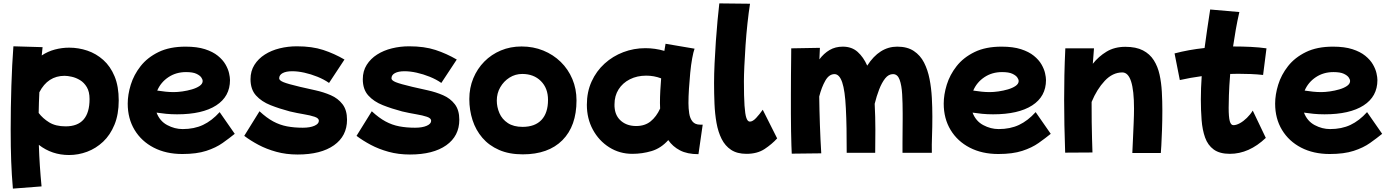

<svg xmlns="http://www.w3.org/2000/svg" viewBox="-20 -828 8198 1132"><path d="M56 284Q49 204 46 123Q43 42 43 -64Q43 -193 47 -321Q51 -449 59 -555L231 -550Q228 -527 226 -501Q262 -525 303.5 -536Q345 -547 388 -547Q443 -547 495 -529.5Q547 -512 589 -474.5Q631 -437 655.5 -378Q680 -319 680 -236Q680 -154 655 -93Q630 -32 588 7.5Q546 47 494 66.5Q442 86 387 86Q286 86 209 26Q211 90 215 149.5Q219 209 225 271ZM361 -381Q262 -381 212 -284Q209 -224 208 -162Q232 -130 270 -106.5Q308 -83 367 -83Q508 -83 508 -244Q508 -287 492 -314Q476 -341 452 -355.5Q428 -370 403 -375.5Q378 -381 361 -381Z M1055 80Q959 80 886.5 42.5Q814 5 773.5 -62Q733 -129 733 -217Q733 -270 751 -328.5Q769 -387 809 -438Q849 -489 914.5 -521Q980 -553 1074 -553Q1142 -553 1188.5 -538Q1235 -523 1264.5 -499Q1294 -475 1309.5 -448Q1325 -421 1330.5 -396.5Q1336 -372 1336 -356Q1336 -259 1254.5 -206.5Q1173 -154 1024 -154Q990 -154 959.5 -157Q929 -160 903 -164Q922 -114 966 -90.5Q1010 -67 1057 -67Q1125 -67 1177 -91.5Q1229 -116 1275 -167L1364 -39Q1332 -13 1292.5 15Q1253 43 1196 61.5Q1139 80 1055 80ZM1077 -403Q1018 -403 973 -373Q928 -343 907 -294Q932 -290 956.5 -287.5Q981 -285 1005 -285Q1027 -285 1055.5 -289Q1084 -293 1111.5 -301Q1139 -309 1157 -321.5Q1175 -334 1175 -351Q1175 -359 1167 -371Q1159 -383 1138 -393Q1117 -403 1077 -403Z M1735 83Q1667 83 1609 67Q1551 51 1504 26Q1457 1 1420 -27L1510 -172Q1552 -133 1591 -112Q1630 -91 1672.5 -83Q1715 -75 1765 -75Q1808 -75 1834 -86.5Q1860 -98 1860 -116Q1860 -131 1835 -139.5Q1810 -148 1771 -154.5Q1732 -161 1689 -171Q1628 -187 1575 -208Q1522 -229 1489.5 -265Q1457 -301 1457 -361Q1457 -409 1480 -445.5Q1503 -482 1541.5 -506.5Q1580 -531 1629 -543Q1678 -555 1730 -555Q1820 -555 1885.5 -533.5Q1951 -512 2011 -477L1920 -339Q1890 -360 1851.5 -375.5Q1813 -391 1774.5 -399.5Q1736 -408 1703 -408Q1667 -408 1646.5 -397Q1626 -386 1626 -366Q1626 -354 1651.5 -343.5Q1677 -333 1749 -316Q1792 -306 1840 -295.5Q1888 -285 1930.5 -266.5Q1973 -248 1999.5 -213.5Q2026 -179 2026 -122Q2026 -26 1949 28.5Q1872 83 1735 83Z M2397 83Q2329 83 2271 67Q2213 51 2166 26Q2119 1 2082 -27L2172 -172Q2214 -133 2253 -112Q2292 -91 2334.5 -83Q2377 -75 2427 -75Q2470 -75 2496 -86.5Q2522 -98 2522 -116Q2522 -131 2497 -139.5Q2472 -148 2433 -154.5Q2394 -161 2351 -171Q2290 -187 2237 -208Q2184 -229 2151.5 -265Q2119 -301 2119 -361Q2119 -409 2142 -445.5Q2165 -482 2203.5 -506.5Q2242 -531 2291 -543Q2340 -555 2392 -555Q2482 -555 2547.5 -533.5Q2613 -512 2673 -477L2582 -339Q2552 -360 2513.5 -375.5Q2475 -391 2436.5 -399.5Q2398 -408 2365 -408Q2329 -408 2308.5 -397Q2288 -386 2288 -366Q2288 -354 2313.5 -343.5Q2339 -333 2411 -316Q2454 -306 2502 -295.5Q2550 -285 2592.5 -266.5Q2635 -248 2661.5 -213.5Q2688 -179 2688 -122Q2688 -26 2611 28.5Q2534 83 2397 83Z M3062 82Q2982 82 2922.5 56Q2863 30 2824 -15.5Q2785 -61 2766 -120Q2747 -179 2747 -244Q2747 -310 2770.5 -366.5Q2794 -423 2835.5 -465Q2877 -507 2933 -530.5Q2989 -554 3055 -554Q3124 -554 3183 -530Q3242 -506 3286 -463Q3330 -420 3354.5 -362Q3379 -304 3379 -236Q3379 -85 3296 -1.5Q3213 82 3062 82ZM3061 -80Q3134 -80 3172.5 -121Q3211 -162 3211 -239Q3211 -308 3169 -350Q3127 -392 3059 -392Q3018 -392 2984 -370.5Q2950 -349 2929.5 -313.5Q2909 -278 2909 -235Q2909 -197 2924.5 -161Q2940 -125 2974 -102.5Q3008 -80 3061 -80Z M3708 79Q3633 79 3572 40.5Q3511 2 3475.5 -63.5Q3440 -129 3440 -210Q3440 -286 3468 -347.5Q3496 -409 3544.5 -453Q3593 -497 3655 -520.5Q3717 -544 3785 -544Q3842 -544 3897 -528Q3901 -549 3904 -570L4075 -541Q4068 -522 4061 -484Q4054 -446 4049.5 -399Q4045 -352 4042 -305Q4039 -258 4039 -220Q4039 -189 4043.5 -159.5Q4048 -130 4063 -111.5Q4078 -93 4109 -93H4123L4098 81Q4032 81 3989 58.5Q3946 36 3920 -2Q3877 46 3822 62.5Q3767 79 3708 79ZM3604 -190Q3609 -142 3643.5 -113.5Q3678 -85 3731 -85Q3782 -85 3816 -112.5Q3850 -140 3872 -188Q3871 -204 3871 -221Q3871 -256 3873 -293Q3875 -330 3878 -366Q3836 -382 3790 -382Q3736 -382 3693.5 -360.5Q3651 -339 3627 -301Q3603 -263 3603 -213V-201Q3603 -195 3604 -190Z M4381 79Q4326 79 4290.5 55.5Q4255 32 4234.5 -9Q4214 -50 4204.5 -103Q4195 -156 4192.5 -216.5Q4190 -277 4190 -338Q4190 -391 4193 -454.5Q4196 -518 4200.5 -583.5Q4205 -649 4210.5 -707Q4216 -765 4221 -808L4402 -806Q4394 -755 4387 -690.5Q4380 -626 4375.5 -560Q4371 -494 4368.5 -438Q4366 -382 4366 -349Q4366 -258 4369.5 -206Q4373 -154 4380.5 -132.5Q4388 -111 4401 -111Q4418 -111 4438 -132.5Q4458 -154 4477 -181L4562 -12Q4531 22 4488 50.5Q4445 79 4381 79Z M4648 78Q4647 63 4646 28.5Q4645 -6 4644 -54Q4643 -102 4643 -158V-269Q4643 -331 4643.5 -387Q4644 -443 4644.5 -484Q4645 -525 4645 -543L4814 -546Q4812 -518 4811 -478Q4837 -513 4871 -533Q4905 -553 4949 -553Q5002 -553 5036.5 -522Q5071 -491 5093 -441Q5165 -553 5270 -553Q5329 -553 5367.5 -527.5Q5406 -502 5428 -459Q5450 -416 5460.5 -362Q5471 -308 5474 -251Q5477 -194 5477 -141Q5477 -78 5475 -26Q5473 26 5474 73H5301V12Q5301 -24 5301.5 -61.5Q5302 -99 5302 -127V-159Q5302 -219 5299 -272Q5296 -325 5284 -358Q5272 -391 5245 -391Q5219 -391 5199 -366Q5179 -341 5163.5 -301Q5148 -261 5137 -216Q5139 -177 5140 -138.5Q5141 -100 5141 -64Q5141 -23 5140.5 7.5Q5140 38 5140 73H4972Q4972 -8 4971 -70Q4970 -132 4967 -190Q4962 -294 4945.5 -342.5Q4929 -391 4900 -391Q4868 -391 4846 -352.5Q4824 -314 4810 -259Q4811 -179 4814 -92Q4817 -5 4822 76Z M5866 80Q5770 80 5697.5 42.5Q5625 5 5584.5 -62Q5544 -129 5544 -217Q5544 -270 5562 -328.5Q5580 -387 5620 -438Q5660 -489 5725.5 -521Q5791 -553 5885 -553Q5953 -553 5999.5 -538Q6046 -523 6075.5 -499Q6105 -475 6120.5 -448Q6136 -421 6141.5 -396.5Q6147 -372 6147 -356Q6147 -259 6065.5 -206.5Q5984 -154 5835 -154Q5801 -154 5770.5 -157Q5740 -160 5714 -164Q5733 -114 5777 -90.5Q5821 -67 5868 -67Q5936 -67 5988 -91.5Q6040 -116 6086 -167L6175 -39Q6143 -13 6103.5 15Q6064 43 6007 61.5Q5950 80 5866 80ZM5888 -403Q5829 -403 5784 -373Q5739 -343 5718 -294Q5743 -290 5767.5 -287.5Q5792 -285 5816 -285Q5838 -285 5866.5 -289Q5895 -293 5922.5 -301Q5950 -309 5968 -321.5Q5986 -334 5986 -351Q5986 -359 5978 -371Q5970 -383 5949 -393Q5928 -403 5888 -403Z M6260 72Q6257 -16 6255.5 -91Q6254 -166 6254 -239Q6254 -312 6255.5 -385.5Q6257 -459 6261 -543H6430Q6426 -498 6423 -452Q6457 -495 6504 -523.5Q6551 -552 6615 -552Q6678 -552 6718.5 -531Q6759 -510 6782.5 -473Q6806 -436 6816.5 -388.5Q6827 -341 6830 -286.5Q6833 -232 6833 -177Q6833 -117 6831 -62Q6829 -7 6827 30Q6825 67 6824 74H6656Q6658 33 6660 -13.5Q6662 -60 6664 -105.5Q6666 -151 6666 -188Q6666 -401 6597 -401Q6540 -401 6493.5 -351.5Q6447 -302 6416 -227V-207Q6416 -159 6416.5 -107.5Q6417 -56 6418.5 -9.5Q6420 37 6421 71Z M7231 79Q7171 79 7136 53.5Q7101 28 7085 -17Q7069 -62 7064.5 -120Q7060 -178 7060 -242Q7060 -308 7065 -379Q6998 -370 6936 -356L6905 -513Q6988 -535 7082 -545Q7089 -596 7097 -652.5Q7105 -709 7115 -772L7287 -757Q7275 -705 7266 -653.5Q7257 -602 7250 -554Q7306 -554 7355.5 -551.5Q7405 -549 7447 -543L7427 -386Q7392 -390 7354.5 -391.5Q7317 -393 7279 -393Q7256 -393 7233 -392Q7227 -319 7225.5 -267Q7224 -215 7224 -193Q7224 -138 7230.5 -114Q7237 -90 7252 -90Q7269 -90 7290 -101.5Q7311 -113 7331.5 -133Q7352 -153 7366 -176L7443 -15Q7344 79 7231 79Z M7820 80Q7724 80 7651.5 42.5Q7579 5 7538.5 -62Q7498 -129 7498 -217Q7498 -270 7516 -328.5Q7534 -387 7574 -438Q7614 -489 7679.5 -521Q7745 -553 7839 -553Q7907 -553 7953.5 -538Q8000 -523 8029.5 -499Q8059 -475 8074.5 -448Q8090 -421 8095.5 -396.5Q8101 -372 8101 -356Q8101 -259 8019.5 -206.5Q7938 -154 7789 -154Q7755 -154 7724.5 -157Q7694 -160 7668 -164Q7687 -114 7731 -90.5Q7775 -67 7822 -67Q7890 -67 7942 -91.5Q7994 -116 8040 -167L8129 -39Q8097 -13 8057.5 15Q8018 43 7961 61.5Q7904 80 7820 80ZM7842 -403Q7783 -403 7738 -373Q7693 -343 7672 -294Q7697 -290 7721.5 -287.5Q7746 -285 7770 -285Q7792 -285 7820.5 -289Q7849 -293 7876.5 -301Q7904 -309 7922 -321.5Q7940 -334 7940 -351Q7940 -359 7932 -371Q7924 -383 7903 -393Q7882 -403 7842 -403Z"/></svg>

Font: Mochiy Pop One
Style: Regular
Weight: 400
Designer: FONTDASU
Foundry: FONTDASU / Google Inc. / Adobe
Version: Version 2.000